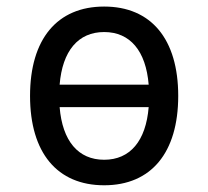

<svg xmlns="http://www.w3.org/2000/svg" viewBox="-20 -547 626 577"><path d="M293 9.8C434.1 9.8 515.6 -87.9 515.6 -258.8C515.6 -429.7 434.1 -527.3 293 -527.3C151.9 -527.3 70.3 -429.7 70.3 -258.8C70.3 -87.9 151.9 9.8 293 9.8ZM293 -66.9C214.8 -66.9 167.5 -123.5 159.2 -225.1H426.8C418.5 -123.5 371.1 -66.9 293 -66.9ZM159.2 -292.5C167.5 -394 214.8 -450.7 293 -450.7C371.1 -450.7 418.5 -394 426.8 -292.5Z"/></svg>

Font: Cascadia Code SemiLight
Style: Regular
Weight: 350
Monospace: yes
Designer: Aaron Bell
Foundry: Saja Typeworks
Version: Version 2404.023